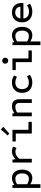

<svg xmlns="http://www.w3.org/2000/svg" viewBox="1817 -2612 1005 4680"><g transform="rotate(-90 2320.0 -272.5)"><path d="M79 210V-472H146L155 -426Q234 -484 319 -484Q413 -484 469 -417Q525 -350 525 -236Q525 -122 469 -55Q413 12 319 12Q241 12 169 -37V210ZM300 -72Q364 -72 398.5 -115Q433 -158 433 -236Q433 -315 398.5 -358Q364 -401 300 -401Q232 -401 169 -358V-114Q232 -72 300 -72Z M698 0V-472H769L780 -397Q858 -484 972 -484Q1041 -484 1086 -452L1052 -373Q1012 -400 964 -400Q862 -400 788 -302V0Z M1405 0V-391H1211V-472H1495V-82H1689V0ZM1405 -549 1359 -590 1503 -755 1570 -696Z M1826 0V-472H1893L1902 -426Q1979 -484 2071 -484Q2154 -484 2197.5 -438.5Q2241 -393 2241 -305V0H2151V-291Q2151 -350 2127.5 -375.5Q2104 -401 2051 -401Q1980 -401 1916 -358V0Z M2649 12Q2532 12 2464 -54.5Q2396 -121 2396 -236Q2396 -351 2464 -417.5Q2532 -484 2649 -484Q2742 -484 2820 -435L2787 -361Q2752 -382 2719 -391.5Q2686 -401 2650 -401Q2572 -401 2530 -358.5Q2488 -316 2488 -236Q2488 -156 2530 -114Q2572 -72 2650 -72Q2724 -72 2800 -119L2835 -47Q2752 12 2649 12Z M3145 0V-391H2951V-472H3235V-82H3429V0ZM3180 -575Q3149 -575 3128 -596.5Q3107 -618 3107 -649Q3107 -679 3128 -700.5Q3149 -722 3180 -722Q3211 -722 3232 -700.5Q3253 -679 3253 -649Q3253 -618 3232 -596.5Q3211 -575 3180 -575Z M3559 210V-472H3626L3635 -426Q3714 -484 3799 -484Q3893 -484 3949 -417Q4005 -350 4005 -236Q4005 -122 3949 -55Q3893 12 3799 12Q3721 12 3649 -37V210ZM3780 -72Q3844 -72 3878.5 -115Q3913 -158 3913 -236Q3913 -315 3878.5 -358Q3844 -401 3780 -401Q3712 -401 3649 -358V-114Q3712 -72 3780 -72Z M4377 12Q4255 12 4185 -54.5Q4115 -121 4115 -236Q4115 -311 4145 -367Q4175 -423 4229.5 -453.5Q4284 -484 4357 -484Q4427 -484 4478.5 -455.5Q4530 -427 4558 -374.5Q4586 -322 4586 -251Q4586 -240 4585.5 -228.5Q4585 -217 4583 -205H4207Q4215 -138 4259 -103.5Q4303 -69 4379 -69Q4459 -69 4533 -116L4569 -46Q4481 12 4377 12ZM4209 -279H4497Q4489 -339 4452.5 -371.5Q4416 -404 4356 -404Q4296 -404 4257.5 -371Q4219 -338 4209 -279Z"/></g></svg>

Font: Sometype Mono Medium
Style: Regular
Weight: 500
Monospace: yes
Designer: Ryoichi Tsunekawa
Foundry: Dharma Type
Version: Version 1.000; ttfautohint (v1.8.3)